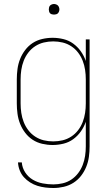

<svg xmlns="http://www.w3.org/2000/svg" viewBox="-20 -717 540 960"><path d="M247 223Q227 223 206.5 220.5Q186 218 167 212Q148 206 130.5 195Q113 184 99.5 169Q86 154 78.5 134.5Q71 115 70 95H89Q91 122 106 145Q121 168 144 181.5Q167 195 193.5 200Q220 205 247 205Q270 205 293.5 199.5Q317 194 336.5 181Q356 168 370.5 149Q385 130 393.5 108Q402 86 405.5 62.5Q409 39 409 15V-108Q400 -82 384 -59.5Q368 -37 346 -21Q324 -5 297 1.5Q270 8 243 8Q217 8 191 2Q165 -4 143.5 -18Q122 -32 106 -53Q90 -74 80.5 -98Q71 -122 67.5 -148Q64 -174 64 -200V-320Q64 -346 67.5 -372Q71 -398 80.5 -422Q90 -446 106 -467Q122 -488 143.5 -502Q165 -516 191 -522Q217 -528 243 -528Q270 -528 297 -521.5Q324 -515 346 -499Q368 -483 384 -460.5Q400 -438 409 -412V-520H428V15Q428 41 424.5 67Q421 93 411 117.5Q401 142 385 162.5Q369 183 347 197Q325 211 299 217Q273 223 247 223ZM246 -10Q270 -10 293 -15.5Q316 -21 336 -34Q356 -47 370.5 -66Q385 -85 393.5 -107Q402 -129 405.5 -152.5Q409 -176 409 -200V-320Q409 -344 405.5 -367.5Q402 -391 393.5 -413Q385 -435 370.5 -454Q356 -473 336 -486Q316 -499 293 -504.5Q270 -510 246 -510Q222 -510 199 -504.5Q176 -499 156 -486Q136 -473 121.5 -454Q107 -435 98.5 -413Q90 -391 86.5 -367.5Q83 -344 83 -320V-200Q83 -176 86.5 -152.5Q90 -129 98.5 -107Q107 -85 121.5 -66Q136 -47 156 -34Q176 -21 199 -15.5Q222 -10 246 -10ZM250 -644Q245 -644 239.5 -645.5Q234 -647 230.5 -650.5Q227 -654 225.5 -659.5Q224 -665 224 -670Q224 -675 225.5 -680.5Q227 -686 230.5 -689.5Q234 -693 239.5 -695Q245 -697 250 -697Q255 -697 260.5 -695Q266 -693 269.5 -689.5Q273 -686 275 -680.5Q277 -675 277 -670Q277 -665 275 -659.5Q273 -654 269.5 -650.5Q266 -647 260.5 -645.5Q255 -644 250 -644Z"/></svg>

Font: Iosevka Term Curly Thin
Style: Regular
Weight: 100
Designer: Belleve Invis
Foundry: Belleve Invis
Version: Version 32.3.0